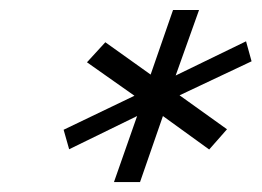

<svg xmlns="http://www.w3.org/2000/svg" viewBox="-20 -696 530 389"><path d="M210.9 -327.1 257.8 -460.9 120.1 -393.6 108.9 -433.1 252.4 -502 156.2 -569.8 193.4 -610.4 285.2 -544.9 330.6 -675.8H383.3L335.9 -543L478.5 -612.3L489.7 -571.8L343.8 -502.9L439.9 -434.1L403.8 -393.1L310.1 -460.9L263.7 -327.1Z"/></svg>

Font: Elstob 8pt Medium
Style: Italic
Weight: 500
Italic angle: -20°
Designer: Peter S. Baker
Version: Version 1.015